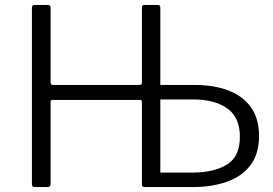

<svg xmlns="http://www.w3.org/2000/svg" viewBox="-20 -762 1113 782"><path d="M588 -540H627V-426Q627 -416 636 -416H773Q850 -416 909 -394Q968 -372 1001.5 -326Q1035 -280 1035 -208Q1035 -135 1000 -89Q965 -43 903.5 -21.5Q842 0 764 0H588ZM957 -205Q957 -284 905.5 -320.5Q854 -357 767 -357H636Q627 -357 627 -345V-70Q627 -59 638 -59H761Q851 -59 904 -91.5Q957 -124 957 -205ZM550 -355H193Q186 -355 186 -347V-12Q186 0 172 0H122Q115 0 112.5 -3Q110 -6 110 -12V-730Q110 -742 121 -742H175Q186 -742 186 -730V-427Q186 -416 196 -416H548Q558 -416 558 -426V-731Q558 -742 568 -742H623Q633 -742 633 -730V-12Q633 0 623 0H570Q558 0 558 -11V-346Q558 -355 550 -355Z"/></svg>

Font: Libre Franklin Light
Style: Regular
Weight: 300
Designer: Pablo Impallari, Rodrigo Fuenzalida, Nhung Nguyen
Foundry: Impallari Type
Version: Version 3.000